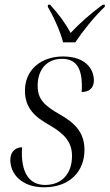

<svg xmlns="http://www.w3.org/2000/svg" viewBox="-20 -786 466 816"><path d="M248 -606H300C332 -654 377 -711 425 -757L426 -766H417C361 -726 315 -683 280 -646C257 -689 230 -725 193 -766H184L183 -757C206 -719 237 -652 248 -606ZM167 10C277 10 339 -58 339 -149C339 -223 298 -264 232 -301C171 -336 140 -363 140 -421C140 -491 179 -536 244 -536C306 -536 327 -492 328 -425C328 -416 328 -406 327 -395C358 -395 379 -411 379 -444C379 -495 341 -546 248 -546C153 -546 86 -488 86 -401C86 -327 127 -289 194 -252C259 -214 286 -178 286 -123C286 -47 242 0 172 0C104 0 74 -52 73 -131C73 -140 73 -150 74 -160C51 -160 24 -147 24 -106C24 -45 74 10 167 10Z"/></svg>

Font: Noto Serif Display SemiCondensed Light
Style: Italic
Weight: 300
Width: 4
Italic angle: -12°
Designer: Monotype Design Team
Foundry: Monotype Imaging Inc.
Version: Version 2.009